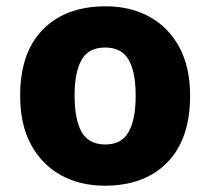

<svg xmlns="http://www.w3.org/2000/svg" viewBox="-20 -580 668 610"><path d="M584 -276Q584 -138 511.5 -64Q439 10 313 10Q234 10 173.5 -23.5Q113 -57 78.5 -120.5Q44 -184 44 -276Q44 -413 116.5 -486.5Q189 -560 316 -560Q394 -560 454.5 -527Q515 -494 549.5 -430.5Q584 -367 584 -276ZM217 -276Q217 -200 239.5 -160.5Q262 -121 315 -121Q366 -121 388.5 -160.5Q411 -200 411 -276Q411 -352 388.5 -390.5Q366 -429 314 -429Q262 -429 239.5 -390.5Q217 -352 217 -276Z"/></svg>

Font: Noto Sans Thaana ExtraBold
Style: Regular
Weight: 800
Designer: David Williams
Foundry: Google Inc.
Version: Version 3.001; ttfautohint (v1.8.4.7-5d5b)